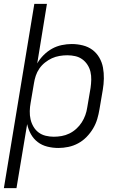

<svg xmlns="http://www.w3.org/2000/svg" viewBox="-21 -755 641 990"><path d="M-1 215 156 -735H221L171 -428Q184 -451 204 -471Q224 -491 247.5 -504Q271 -517 297.5 -522.5Q324 -528 349 -528Q378 -528 406 -521Q434 -514 455.5 -498Q477 -482 491 -458Q505 -434 510 -406.5Q515 -379 514.5 -350Q514 -321 509 -292L492 -192Q488 -167 480.5 -141.5Q473 -116 459 -92.5Q445 -69 425.5 -49Q406 -29 382 -16Q358 -3 331.5 2.5Q305 8 280 8Q251 8 223 1Q195 -6 173.5 -22.5Q152 -39 138.5 -63Q125 -87 119 -115L64 215ZM256 -50Q276 -50 296.5 -53.5Q317 -57 336.5 -66.5Q356 -76 372.5 -91Q389 -106 400.5 -124Q412 -142 419 -161.5Q426 -181 429 -202L446 -302Q449 -323 449.5 -344Q450 -365 445.5 -384.5Q441 -404 430 -421Q419 -438 403 -449.5Q387 -461 367 -465.5Q347 -470 326 -470Q306 -470 285.5 -466.5Q265 -463 246.5 -454.5Q228 -446 211 -432.5Q194 -419 182 -401.5Q170 -384 163.5 -364.5Q157 -345 154 -325L137 -225Q133 -204 132.5 -182Q132 -160 136.5 -140Q141 -120 151.5 -102Q162 -84 178 -72Q194 -60 214.5 -55Q235 -50 256 -50Z"/></svg>

Font: Iosevka Light Extended Oblique
Style: Regular
Weight: 300
Width: 7
Italic angle: -9°
Monospace: yes
Designer: Belleve Invis
Foundry: Belleve Invis
Version: Version 32.5.0; ttfautohint (v1.8.4)